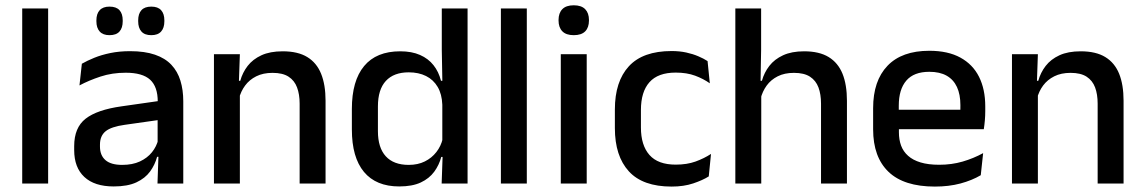

<svg xmlns="http://www.w3.org/2000/svg" viewBox="-20 -694 4324 726"><path d="M64 0V-662H162V0Z M575.5 0 579.5 -116 576 -131V-285L576.5 -309.5Q576.5 -366 547.8 -392.5Q519 -419 455.5 -419Q404 -419 360 -404.5Q316 -390 280.5 -371L289.5 -453Q309.5 -464.5 336.5 -475.5Q363.5 -486.5 397.5 -493.5Q431.5 -500.5 472 -500.5Q527.5 -500.5 566 -487.2Q604.5 -474 628 -449Q651.5 -424 662.2 -389Q673 -354 673 -311V0ZM410 11Q337.5 11 299 -24.8Q260.5 -60.5 260.5 -126.5V-141.5Q260.5 -211.5 303.8 -245.2Q347 -279 440 -292L587 -313L592.5 -242L451.5 -222Q401 -215 379.5 -197.8Q358 -180.5 358 -147V-140Q358 -106.5 378.8 -88.5Q399.5 -70.5 442 -70.5Q481 -70.5 509 -83.5Q537 -96.5 554.5 -118.2Q572 -140 578.5 -166.5L592 -101H574Q566 -71 547.5 -45.5Q529 -20 495.8 -4.5Q462.5 11 410 11ZM394 -561Q369.5 -561 357 -574.8Q344.5 -588.5 344.5 -613.5V-617Q344.5 -642 357 -655.5Q369.5 -669 394 -669Q419.5 -669 431.8 -655.5Q444 -642 444 -617V-613.5Q444 -588.5 431.8 -574.8Q419.5 -561 394 -561ZM552 -561Q527 -561 514.8 -574.8Q502.5 -588.5 502.5 -613.5V-617Q502.5 -642 514.8 -655.5Q527 -669 552 -669Q577 -669 589.2 -655.5Q601.5 -642 601.5 -617V-613.5Q601.5 -588.5 589.2 -574.8Q577 -561 552 -561Z M1113 0V-302Q1113 -337.5 1103.2 -363.5Q1093.5 -389.5 1071.2 -404Q1049 -418.5 1010.5 -418.5Q975 -418.5 949 -405.5Q923 -392.5 906.8 -370.5Q890.5 -348.5 883.5 -320.5L867.5 -388.5H888.5Q897 -419.5 916.5 -444.8Q936 -470 968.5 -485Q1001 -500 1049 -500Q1106.5 -500 1142 -478.2Q1177.5 -456.5 1194.2 -415Q1211 -373.5 1211 -313V0ZM789 0V-489H887L883 -374.5L887 -368.5V0Z M1489.5 11Q1402 11 1356.2 -44Q1310.5 -99 1310.5 -204.5V-282Q1310.5 -388.5 1356.8 -444.2Q1403 -500 1493.5 -500Q1537 -500 1568.2 -486.2Q1599.5 -472.5 1619.2 -447.5Q1639 -422.5 1647.5 -388.5H1680L1652.5 -298Q1651 -338 1635 -365.2Q1619 -392.5 1591 -406.5Q1563 -420.5 1525.5 -420.5Q1469 -420.5 1439 -388Q1409 -355.5 1409 -291.5V-198Q1409 -135.5 1438.8 -103Q1468.5 -70.5 1525.5 -70.5Q1560 -70.5 1586.2 -83.5Q1612.5 -96.5 1630 -119Q1647.5 -141.5 1654 -169.5L1677 -100.5H1648.5Q1640.5 -70 1621.8 -44.5Q1603 -19 1571 -4Q1539 11 1489.5 11ZM1650 0 1654 -114.5 1652.5 -145.5V-348.5L1653 -367.5L1650.5 -506V-662H1748V0Z M1874 0V-662H1972V0Z M2100.5 0V-489H2198.5V0ZM2149.5 -561Q2120.5 -561 2106.2 -575.8Q2092 -590.5 2092 -616.5V-618.5Q2092 -644.5 2106.2 -659.2Q2120.5 -674 2149.5 -674Q2178.5 -674 2192.8 -659.2Q2207 -644.5 2207 -618.5V-616.5Q2207 -590 2192.8 -575.5Q2178.5 -561 2149.5 -561Z M2519.5 11.5Q2410.5 11.5 2357.8 -46.2Q2305 -104 2305 -209.5V-280Q2305 -386 2358 -443.5Q2411 -501 2519.5 -501Q2549.5 -501 2574.8 -495.5Q2600 -490 2620.5 -481.2Q2641 -472.5 2655.5 -463L2664 -379Q2640 -396 2608.5 -407.8Q2577 -419.5 2535 -419.5Q2468 -419.5 2435.8 -383.2Q2403.5 -347 2403.5 -278V-212Q2403.5 -144.5 2435.8 -108Q2468 -71.5 2535 -71.5Q2577.5 -71.5 2610 -83.2Q2642.5 -95 2668.5 -112L2660 -27Q2637 -12.5 2601.2 -0.5Q2565.5 11.5 2519.5 11.5Z M3084.5 0V-302Q3084.5 -337.5 3074.8 -363.5Q3065 -389.5 3042.8 -404Q3020.5 -418.5 2982 -418.5Q2946.5 -418.5 2920.8 -405.5Q2895 -392.5 2879 -370.5Q2863 -348.5 2856 -320.5L2836.5 -388.5H2861Q2869.5 -419.5 2889 -444.8Q2908.5 -470 2941 -485Q2973.5 -500 3020.5 -500Q3078 -500 3113.5 -478.2Q3149 -456.5 3165.8 -415Q3182.5 -373.5 3182.5 -313V0ZM2760.5 0V-662H2858V-506L2855.5 -365L2858.5 -358V0Z M3515 11.5Q3398 11.5 3339.8 -44.2Q3281.5 -100 3281.5 -205V-285Q3281.5 -388.5 3335.8 -445.2Q3390 -502 3494 -502Q3564.5 -502 3611.5 -476.2Q3658.5 -450.5 3682 -403.5Q3705.5 -356.5 3705.5 -292V-273.5Q3705.5 -256.5 3704 -239Q3702.5 -221.5 3700 -205.5H3610Q3611 -231.5 3611.2 -254.5Q3611.5 -277.5 3611.5 -296.5Q3611.5 -337 3598.5 -365Q3585.5 -393 3559.5 -407.8Q3533.5 -422.5 3494 -422.5Q3435.5 -422.5 3407 -389.2Q3378.5 -356 3378.5 -294.5V-248.5L3379 -237V-193.5Q3379 -166 3387.2 -143.5Q3395.5 -121 3413.8 -104.8Q3432 -88.5 3461 -79.8Q3490 -71 3531.5 -71Q3578.5 -71 3619.8 -83Q3661 -95 3697.5 -115L3688.5 -31.5Q3655.5 -12 3611.8 -0.2Q3568 11.5 3515 11.5ZM3333.5 -205.5V-279H3680V-205.5Z M4130.5 0V-302Q4130.5 -337.5 4120.8 -363.5Q4111 -389.5 4088.8 -404Q4066.5 -418.5 4028 -418.5Q3992.5 -418.5 3966.5 -405.5Q3940.5 -392.5 3924.2 -370.5Q3908 -348.5 3901 -320.5L3885 -388.5H3906Q3914.5 -419.5 3934 -444.8Q3953.5 -470 3986 -485Q4018.5 -500 4066.5 -500Q4124 -500 4159.5 -478.2Q4195 -456.5 4211.8 -415Q4228.5 -373.5 4228.5 -313V0ZM3806.5 0V-489H3904.5L3900.5 -374.5L3904.5 -368.5V0Z"/></svg>

Font: Anek Gujarati Medium
Style: Regular
Weight: 500
Designer: Mrunmayee Ghaisas (Gujarati), Yesha Goshar (Latin)
Foundry: Ek Type
Version: Version 1.003